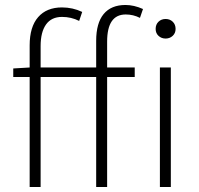

<svg xmlns="http://www.w3.org/2000/svg" viewBox="-20 -751 798 771"><path d="M33.2 -441.9V-476.1L99.1 -480V-568.8Q99.1 -643.1 133.1 -682.1Q167 -721.2 229 -721.2Q272 -721.2 310.1 -703.1L297.9 -667Q266.1 -683.1 229 -683.1Q186.5 -683.1 164.8 -652.6Q143.1 -622.1 143.1 -565.9V-480H366.2V-586.9Q366.2 -658.2 396.2 -694.6Q426.3 -731 483.9 -731Q518.1 -731 554.2 -714.8L542 -679.2Q515.1 -692.9 484.9 -692.9Q410.2 -692.9 410.2 -584V-480H521V-441.9H410.2V0H366.2V-441.9H143.1V0H99.1V-441.9ZM605 -634.8Q605 -652.8 616.5 -663.8Q627.9 -674.8 645 -674.8Q662.1 -674.8 673.6 -663.8Q685.1 -652.8 685.1 -634.8Q685.1 -617.7 673.3 -606.9Q661.6 -596.2 645 -596.2Q628.4 -596.2 616.7 -606.9Q605 -617.7 605 -634.8ZM622.1 0V-480H666V0Z"/></svg>

Font: Source Sans Pro Light
Style: Regular
Weight: 300
Designer: Paul D. Hunt
Foundry: Adobe Systems Incorporated
Version: Version 2.020;PS 2.0;hotconv 1.0.86;makeotf.lib2.5.63406